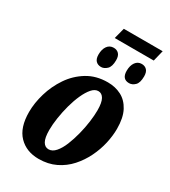

<svg xmlns="http://www.w3.org/2000/svg" viewBox="-206 -946 935 1057"><g transform="rotate(30 261.5 -417.5)"><path d="M244 -776 262 -845H509L492 -776ZM258 -600Q237 -600 224.5 -613Q212 -626 212 -653Q212 -686 226.5 -706.5Q241 -727 267 -727Q287 -727 299.5 -714Q312 -701 312 -674Q312 -633 294.5 -616.5Q277 -600 258 -600ZM436 -600Q391 -600 391 -653Q391 -686 405.5 -706.5Q420 -727 445 -727Q465 -727 477.5 -714Q490 -701 490 -674Q490 -633 473 -616.5Q456 -600 436 -600ZM213 10Q135 10 87 -39.5Q39 -89 39 -188Q39 -245 57.5 -307.5Q76 -370 112.5 -424Q149 -478 204.5 -512Q260 -546 334 -546Q382 -546 420.5 -526Q459 -506 482 -462.5Q505 -419 505 -349Q505 -305 494 -256Q483 -207 460 -160Q437 -113 402.5 -74.5Q368 -36 320.5 -13Q273 10 213 10ZM234 -63Q258 -63 278 -86Q298 -109 313 -146Q328 -183 339 -226Q350 -269 355.5 -310.5Q361 -352 361 -383Q361 -433 348 -455.5Q335 -478 313 -478Q291 -478 272 -456Q253 -434 237 -398.5Q221 -363 209.5 -320.5Q198 -278 191.5 -235.5Q185 -193 185 -158Q185 -108 198 -85.5Q211 -63 234 -63Z"/></g></svg>

Font: Noto Serif ExtraCondensed ExtraBold
Style: Italic
Weight: 800
Width: 2
Italic angle: -12°
Designer: Monotype Design Team
Foundry: Monotype Imaging Inc.
Version: Version 2.013